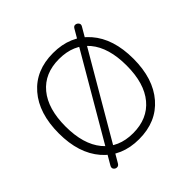

<svg xmlns="http://www.w3.org/2000/svg" viewBox="-191 -921 1136 1136"><g transform="rotate(-45 377.5 -353.0)"><path d="M377 8Q233 8 149 -89Q65 -186 65 -352Q65 -520 148.5 -616.5Q232 -713 377 -713Q522 -713 606 -616.5Q690 -520 690 -353Q690 -186 606 -89Q522 8 377 8ZM187 20Q179 34 166 33.5Q153 33 145.5 22.5Q138 12 147 -3L569 -726Q577 -740 589.5 -738.5Q602 -737 609.5 -726.5Q617 -716 609 -703ZM377 -42Q498 -42 565.5 -123Q633 -204 633 -353Q633 -502 566 -582.5Q499 -663 377 -663Q256 -663 189 -582Q122 -501 122 -353Q122 -205 189 -123.5Q256 -42 377 -42Z"/></g></svg>

Font: Nunito VF Beta Light
Style: Regular
Weight: 300
Designer: Vernon Adams
Foundry: newtypography
Version: Version 3.001